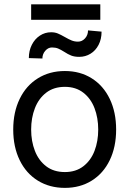

<svg xmlns="http://www.w3.org/2000/svg" viewBox="-20 -870 607 900"><path d="M42 -262.7Q42 -344.2 72.3 -406.5Q102.5 -468.8 157.5 -502.9Q212.4 -537.1 284.2 -537.1Q355.5 -537.1 409.9 -502.9Q464.4 -468.8 494.4 -406.5Q524.4 -344.2 524.4 -262.7Q524.4 -181.2 494.4 -119.1Q464.4 -57.1 409.9 -23.2Q355.5 10.7 284.2 10.7Q212.4 10.7 157.5 -23.2Q102.5 -57.1 72.3 -119.1Q42 -181.2 42 -262.7ZM440.4 -262.7Q440.4 -317.4 423.1 -362.8Q405.8 -408.2 370.6 -435.5Q335.4 -462.9 284.2 -462.9Q231.9 -462.9 196.5 -435.5Q161.1 -408.2 143.6 -362.8Q126 -317.4 126 -262.7Q126 -208 143.6 -162.8Q161.1 -117.7 196.5 -90.6Q231.9 -63.5 284.2 -63.5Q335.4 -63.5 370.6 -90.6Q405.8 -117.7 423.1 -162.8Q440.4 -208 440.4 -262.7ZM351.6 -603.5Q329.1 -603.5 313.7 -609.6Q298.3 -615.7 281.2 -627Q265.1 -637.2 252.9 -642.3Q240.7 -647.5 223.6 -647.5Q205.6 -647.5 192.1 -631.8Q178.7 -616.2 178.7 -595.7L115.2 -597.7Q115.2 -632.3 129.2 -659.9Q143.1 -687.5 167 -703.1Q190.9 -718.8 219.7 -718.8Q237.3 -718.8 251 -713.1Q264.6 -707.5 284.2 -696.3Q302.7 -685.5 316.2 -680.2Q329.6 -674.8 345.7 -674.8Q364.7 -674.8 378.7 -690.2Q392.6 -705.6 392.6 -727.5L456.1 -721.7Q456.1 -686.5 442.1 -659.7Q428.2 -632.8 404.3 -618.2Q380.4 -603.5 351.6 -603.5ZM450.2 -777.3H126V-849.6H450.2Z"/></svg>

Font: Pretendard
Style: Regular
Weight: 400
Designer: Base glyphs from Inter by Rasmus Andersson; Hangeul glyphs from Noto Sans CJK(Source Han Sans) by Jang Soo-young and Kan
Foundry: Kil Hyung-jin
Version: Version 1.309